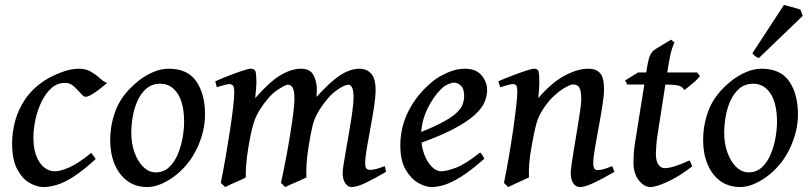

<svg xmlns="http://www.w3.org/2000/svg" viewBox="-20 -734 3260 774"><path d="M412.1 -399.4Q398.4 -388.2 381.6 -375Q364.7 -361.8 349.4 -352.8Q334 -343.8 324.7 -343.8Q316.9 -343.8 305.2 -357.7Q293.5 -371.6 277.8 -385.7Q262.2 -399.9 242.2 -399.9Q210.9 -399.9 187.3 -378.7Q163.6 -357.4 147.5 -324Q131.3 -290.5 123 -252.2Q114.7 -213.9 114.7 -179.7Q114.7 -116.7 139.4 -80.1Q164.1 -43.5 202.1 -43.5Q222.7 -43.5 259 -59.1Q295.4 -74.7 347.7 -117.7Q351.6 -113.3 357.7 -105Q363.8 -96.7 365.7 -92.8Q314.9 -46.4 276.9 -22Q238.8 2.4 209.2 11.2Q179.7 20 154.3 20Q130.4 20 101.1 4.4Q71.8 -11.2 50.3 -50Q28.8 -88.9 28.8 -157.2Q28.8 -201.2 41.3 -247.1Q53.7 -293 82.3 -335Q110.8 -377 158.7 -408.7Q186 -426.8 225.3 -441.9Q264.6 -457 298.3 -457Q327.1 -457 347.9 -444.3Q368.7 -431.6 384 -417.5Q399.4 -403.3 412.1 -399.4Z M806.6 -272.9Q806.6 -208 776.9 -141.8Q747.1 -75.7 692.4 -30.8Q667 -9.8 635.3 5.1Q603.5 20 574.2 20Q526.9 20 493.4 -4.6Q460 -29.3 442.1 -72Q424.3 -114.7 424.3 -168Q424.3 -237.8 450.2 -298.6Q476.1 -359.4 541 -410.2Q565.9 -429.7 597.4 -443.4Q628.9 -457 660.2 -457Q736.8 -457 771.7 -405.5Q806.6 -354 806.6 -272.9ZM722.2 -242.2Q722.2 -316.9 696 -356.7Q669.9 -396.5 626.5 -396.5Q593.3 -396.5 570.8 -377.4Q548.3 -358.4 534.7 -328.4Q521 -298.3 515.1 -263.9Q509.3 -229.5 509.3 -198.2Q509.3 -154.8 522.5 -118.7Q535.6 -82.5 558.1 -60.8Q580.6 -39.1 607.4 -39.1Q638.7 -39.1 660.6 -59.1Q682.6 -79.1 696 -110.6Q709.5 -142.1 715.8 -177.2Q722.2 -212.4 722.2 -242.2Z M1536.6 -41.5Q1491.7 -15.1 1455.6 2.4Q1419.4 20 1396.5 20Q1382.3 20 1371.8 4.6Q1361.3 -10.7 1361.3 -37.1Q1361.3 -47.4 1365.7 -75.2Q1370.1 -103 1376.7 -140.1Q1383.3 -177.2 1389.9 -216.3Q1396.5 -255.4 1400.9 -288.6Q1405.3 -321.8 1405.3 -341.3Q1405.3 -368.7 1399.4 -380.6Q1393.6 -392.6 1384.8 -392.6Q1369.1 -392.6 1336.4 -369.6Q1303.7 -346.7 1269 -293Q1248.5 -261.7 1240.2 -227.8Q1231.9 -193.8 1224.1 -144Q1217.3 -99.6 1215.6 -69.3Q1213.9 -39.1 1215.3 -18.6Q1206.1 -13.7 1189 -6.3Q1171.9 1 1155 8.3Q1138.2 15.6 1129.4 20L1112.8 3.4Q1123.5 -46.4 1133.3 -98.1Q1143.1 -149.9 1150.6 -197.3Q1158.2 -244.6 1162.6 -280.5Q1167 -316.4 1167 -334.5Q1167 -366.7 1160.2 -379.6Q1153.3 -392.6 1140.6 -392.6Q1129.9 -392.6 1096.7 -370.1Q1063.5 -347.7 1028.8 -293.9Q1009.8 -264.6 1000 -229.2Q990.2 -193.8 981.9 -144Q974.6 -99.6 972.4 -69.1Q970.2 -38.6 970.7 -18.6Q962.4 -13.7 945.6 -6.3Q928.7 1 912.1 8.3Q895.5 15.6 887.7 20L870.1 3.4Q880.4 -47.9 889.9 -103Q899.4 -158.2 907.2 -209.2Q915 -260.3 919.7 -300.3Q924.3 -340.3 924.3 -361.3Q924.3 -383.8 918.7 -389.4Q913.1 -395 905.3 -395Q898.9 -395 886.7 -391.8Q874.5 -388.7 864.3 -385.5Q854 -382.3 854 -382.3L847.7 -406.2Q875.5 -418.5 905 -429.9Q934.6 -441.4 958 -449.2Q981.4 -457 990.7 -457Q1005.9 -457 1009.8 -446.3Q1013.7 -435.5 1013.7 -400.9Q1013.7 -391.6 1012 -373Q1010.3 -354.5 1008.8 -338.4Q1066.4 -404.3 1110.4 -430.7Q1154.3 -457 1193.8 -457Q1230.5 -457 1243.9 -430.9Q1257.3 -404.8 1257.3 -372.6Q1257.3 -365.2 1256.8 -358.6Q1256.3 -352.1 1255.9 -343.3Q1312.5 -405.8 1352.5 -431.4Q1392.6 -457 1429.2 -457Q1457.5 -457 1475.8 -437.7Q1494.1 -418.5 1494.1 -371.1Q1494.1 -343.3 1487.8 -302Q1481.4 -260.7 1473.1 -216.6Q1464.8 -172.4 1458.5 -134.8Q1452.1 -97.2 1452.1 -77.1Q1452.1 -60.5 1457 -54.9Q1461.9 -49.3 1470.2 -49.3Q1484.4 -49.3 1497.6 -53Q1510.7 -56.6 1531.2 -64.5Z M1943.8 -371.1Q1943.8 -349.6 1934.3 -324.7Q1924.8 -299.8 1894.8 -271.7Q1864.7 -243.7 1804.7 -212.2Q1744.6 -180.7 1643.6 -146.5L1640.1 -187.5Q1712.4 -214.4 1754.9 -236.3Q1797.4 -258.3 1817.9 -276.9Q1838.4 -295.4 1844.7 -312.5Q1851.1 -329.6 1851.1 -348.1Q1851.1 -376 1838.1 -388.4Q1825.2 -400.9 1810.1 -400.9Q1802.2 -400.9 1786.6 -394.5Q1771 -388.2 1757.8 -374.5Q1726.1 -343.8 1701.9 -292.7Q1677.7 -241.7 1677.7 -188Q1677.7 -145.5 1689.9 -112.8Q1702.1 -80.1 1720.7 -61.8Q1739.3 -43.5 1758.3 -43.5Q1778.8 -43.5 1817.4 -57.6Q1856 -71.8 1915 -119.1Q1920.4 -116.2 1925.8 -106.9Q1931.2 -97.7 1932.6 -94.2Q1879.4 -47.4 1840.8 -22.9Q1802.2 1.5 1773.4 10.7Q1744.6 20 1719.2 20Q1695.8 20 1666.5 3.7Q1637.2 -12.7 1615.5 -49.6Q1593.8 -86.4 1593.8 -147.9Q1593.8 -224.6 1629.6 -292Q1665.5 -359.4 1729 -409.7Q1751.5 -427.2 1785.9 -442.1Q1820.3 -457 1853.5 -457Q1899.4 -457 1921.6 -429.9Q1943.8 -402.8 1943.8 -371.1Z M2457 -41.5Q2412.6 -15.1 2375.5 2.4Q2338.4 20 2317.9 20Q2300.8 20 2290.8 4.6Q2280.8 -10.7 2280.8 -37.1Q2280.8 -47.4 2284.9 -76.2Q2289.1 -105 2295.4 -143.1Q2301.8 -181.2 2308.1 -219.5Q2314.5 -257.8 2318.8 -288.3Q2323.2 -318.8 2323.2 -332Q2323.2 -366.2 2316.2 -379.9Q2309.1 -393.6 2290 -393.6Q2281.2 -393.6 2259.5 -381.8Q2237.8 -370.1 2211.4 -345.7Q2185.1 -321.3 2162.6 -283.2Q2148.4 -259.8 2140.1 -227.1Q2131.8 -194.3 2123.5 -147Q2115.7 -103.5 2113.5 -74.5Q2111.3 -45.4 2112.3 -18.6Q2103.5 -14.6 2086.7 -7.1Q2069.8 0.5 2053.5 8.3Q2037.1 16.1 2028.8 20L2011.7 3.4Q2021.5 -44.9 2031.2 -101.3Q2041 -157.7 2048.6 -210.9Q2056.2 -264.2 2060.8 -304.7Q2065.4 -345.2 2065.4 -362.3Q2065.4 -384.8 2060.8 -389.9Q2056.2 -395 2047.4 -395Q2040 -395 2022.7 -390.1Q2005.4 -385.3 1996.6 -382.3L1988.8 -406.2Q2016.6 -418.5 2046.9 -429.9Q2077.1 -441.4 2101.1 -449.2Q2125 -457 2133.8 -457Q2147.5 -457 2150.9 -446.8Q2154.3 -436.5 2154.3 -401.9Q2154.3 -391.6 2152.8 -371.1Q2151.4 -350.6 2149.9 -338.4Q2203.1 -400.4 2255.4 -428.7Q2307.6 -457 2351.6 -457Q2382.3 -457 2398.7 -439.5Q2415 -421.9 2415 -374.5Q2415 -349.1 2408.4 -307.6Q2401.9 -266.1 2393.3 -220.5Q2384.8 -174.8 2378.2 -136Q2371.6 -97.2 2371.6 -77.1Q2371.6 -60.5 2376 -54.4Q2380.4 -48.3 2389.2 -48.3Q2410.2 -48.3 2447.8 -64.5Z M2801.3 -427.2Q2794.9 -418 2782 -406.2Q2769 -394.5 2756.3 -384.5Q2743.7 -374.5 2737.8 -371.1Q2731.9 -384.8 2715.3 -388.9Q2698.7 -393.1 2664.1 -393.1H2508.8L2500 -409.7L2552.2 -441.9H2790.5ZM2770.5 -63.5Q2720.7 -24.4 2673.1 -2.2Q2625.5 20 2602.1 20Q2576.2 20 2554.9 -7.6Q2533.7 -35.2 2533.7 -78.1Q2533.7 -96.7 2534.9 -116Q2536.1 -135.3 2540.5 -162.1L2587.9 -459Q2594.2 -498 2601.3 -512.5Q2608.4 -526.9 2621.6 -535.6L2685.5 -574.2L2699.2 -562Q2695.8 -558.6 2688.7 -536.4Q2681.6 -514.2 2674.3 -470.2L2629.9 -185.1Q2627 -166 2625.5 -145Q2624 -124 2624 -114.3Q2624 -84 2634.5 -70.1Q2645 -56.2 2658.7 -56.2Q2675.8 -56.2 2699.7 -63.5Q2723.6 -70.8 2760.3 -87.4Z M3196.8 -272.9Q3196.8 -208 3167 -141.8Q3137.2 -75.7 3082.5 -30.8Q3057.1 -9.8 3025.4 5.1Q2993.7 20 2964.4 20Q2917 20 2883.5 -4.6Q2850.1 -29.3 2832.3 -72Q2814.5 -114.7 2814.5 -168Q2814.5 -237.8 2840.3 -298.6Q2866.2 -359.4 2931.2 -410.2Q2956.1 -429.7 2987.5 -443.4Q3019 -457 3050.3 -457Q3127 -457 3161.9 -405.5Q3196.8 -354 3196.8 -272.9ZM3112.3 -242.2Q3112.3 -316.9 3086.2 -356.7Q3060.1 -396.5 3016.6 -396.5Q2983.4 -396.5 2960.9 -377.4Q2938.5 -358.4 2924.8 -328.4Q2911.1 -298.3 2905.3 -263.9Q2899.4 -229.5 2899.4 -198.2Q2899.4 -154.8 2912.6 -118.7Q2925.8 -82.5 2948.2 -60.8Q2970.7 -39.1 2997.6 -39.1Q3028.8 -39.1 3050.8 -59.1Q3072.8 -79.1 3086.2 -110.6Q3099.6 -142.1 3106 -177.2Q3112.3 -212.4 3112.3 -242.2ZM3207.5 -694.3 3215.8 -669.9 3039.1 -500Q3025.4 -502.9 3013.2 -519.5L3140.1 -713.9Q3147 -712.4 3160.9 -708.7Q3174.8 -705.1 3188.5 -701.2Q3202.1 -697.3 3207.5 -694.3Z"/></svg>

Font: Gentium Book Plus
Style: Italic
Weight: 400
Italic angle: -8°
Designer: Victor Gaultney, Annie Olsen, Iska Routamaa, Becca Hirsbrunner
Foundry: SIL International
Version: Version 6.101